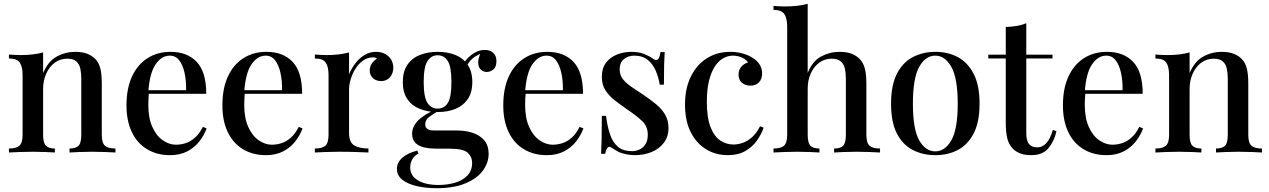

<svg xmlns="http://www.w3.org/2000/svg" viewBox="-20 -803 6680 1011"><path d="M375 -530Q415 -530 440.5 -519.5Q466 -509 483 -491Q501 -472 508.5 -442Q516 -412 516 -361V-93Q516 -51 532.5 -36Q549 -21 588 -21V0Q571 -1 535 -2.5Q499 -4 464 -4Q430 -4 396.5 -2.5Q363 -1 346 0V-21Q380 -21 394 -36Q408 -51 408 -93V-389Q408 -418 403 -441.5Q398 -465 382 -479.5Q366 -494 334 -494Q297 -494 268.5 -473Q240 -452 223.5 -415.5Q207 -379 207 -334V-93Q207 -51 221.5 -36Q236 -21 269 -21V0Q253 -1 220.5 -2.5Q188 -4 153 -4Q119 -4 82 -2.5Q45 -1 27 0V-21Q66 -21 82.5 -36Q99 -51 99 -93V-407Q99 -452 84 -473.5Q69 -495 27 -495V-516Q59 -513 89 -513Q123 -513 152.5 -516.5Q182 -520 207 -527V-418Q233 -480 278.5 -505Q324 -530 375 -530Z M878 -530Q966 -530 1016 -477Q1066 -424 1066 -309H721L719 -328H960Q961 -377 952 -418.5Q943 -460 924 -485Q905 -510 874 -510Q831 -510 799.5 -464.5Q768 -419 761 -319L764 -314Q763 -300 762 -283.5Q761 -267 761 -251Q761 -182 782 -135Q803 -88 837 -64.5Q871 -41 906 -41Q933 -41 958.5 -49.5Q984 -58 1007 -78.5Q1030 -99 1048 -135L1068 -127Q1056 -93 1031 -60Q1006 -27 967 -6.5Q928 14 876 14Q806 14 754 -17.5Q702 -49 674 -108Q646 -167 646 -248Q646 -337 675 -400Q704 -463 756.5 -496.5Q809 -530 878 -530Z M1383 -530Q1471 -530 1521 -477Q1571 -424 1571 -309H1226L1224 -328H1465Q1466 -377 1457 -418.5Q1448 -460 1429 -485Q1410 -510 1379 -510Q1336 -510 1304.5 -464.5Q1273 -419 1266 -319L1269 -314Q1268 -300 1267 -283.5Q1266 -267 1266 -251Q1266 -182 1287 -135Q1308 -88 1342 -64.5Q1376 -41 1411 -41Q1438 -41 1463.5 -49.5Q1489 -58 1512 -78.5Q1535 -99 1553 -135L1573 -127Q1561 -93 1536 -60Q1511 -27 1472 -6.5Q1433 14 1381 14Q1311 14 1259 -17.5Q1207 -49 1179 -108Q1151 -167 1151 -248Q1151 -337 1180 -400Q1209 -463 1261.5 -496.5Q1314 -530 1383 -530Z M1960 -530Q1989 -530 2009.5 -518Q2030 -506 2040.5 -487.5Q2051 -469 2051 -446Q2051 -417 2033.5 -396.5Q2016 -376 1987 -376Q1962 -376 1944.5 -391Q1927 -406 1927 -432Q1927 -454 1938.5 -469.5Q1950 -485 1965 -494Q1955 -502 1941 -501Q1914 -500 1891 -483.5Q1868 -467 1852 -441.5Q1836 -416 1827 -387Q1818 -358 1818 -333V-103Q1818 -54 1845 -37.5Q1872 -21 1920 -21V0Q1897 -1 1854.5 -2.5Q1812 -4 1765 -4Q1729 -4 1693 -2.5Q1657 -1 1638 0V-21Q1677 -21 1693.5 -36Q1710 -51 1710 -93V-407Q1710 -452 1695 -473.5Q1680 -495 1638 -495V-516Q1670 -513 1700 -513Q1734 -513 1763.5 -516.5Q1793 -520 1818 -527V-412Q1830 -441 1850 -468Q1870 -495 1898 -512.5Q1926 -530 1960 -530Z M2278 188Q2222 188 2174.5 177Q2127 166 2098.5 143.5Q2070 121 2070 86Q2070 53 2098 28Q2126 3 2177 -10L2184 6Q2163 15 2151.5 35Q2140 55 2140 79Q2140 123 2181 147Q2222 171 2289 171Q2334 171 2374.5 159.5Q2415 148 2440.5 122Q2466 96 2466 55Q2466 23 2443 1.5Q2420 -20 2352 -20H2282Q2247 -20 2217 -26Q2187 -32 2168.5 -49.5Q2150 -67 2150 -99Q2150 -135 2180 -167Q2210 -199 2281 -230L2293 -221Q2264 -205 2241.5 -188.5Q2219 -172 2219 -148Q2219 -116 2265 -116H2384Q2431 -116 2469 -103.5Q2507 -91 2530 -64Q2553 -37 2553 7Q2553 54 2522.5 95.5Q2492 137 2431 162.5Q2370 188 2278 188ZM2284 -213Q2233 -213 2191 -229.5Q2149 -246 2125 -281Q2101 -316 2101 -371Q2101 -426 2125 -461.5Q2149 -497 2191 -513.5Q2233 -530 2284 -530Q2337 -530 2378 -513.5Q2419 -497 2443 -461.5Q2467 -426 2467 -371Q2467 -316 2443 -281Q2419 -246 2378 -229.5Q2337 -213 2284 -213ZM2284 -231Q2319 -231 2338 -261Q2357 -291 2357 -371Q2357 -451 2338 -481.5Q2319 -512 2284 -512Q2251 -512 2231 -481.5Q2211 -451 2211 -371Q2211 -291 2231 -261Q2251 -231 2284 -231ZM2432 -446 2414 -453Q2428 -488 2462 -514Q2496 -540 2533 -540Q2561 -540 2577.5 -524.5Q2594 -509 2594 -481Q2594 -450 2577.5 -437Q2561 -424 2543 -424Q2527 -424 2513.5 -435Q2500 -446 2498 -469.5Q2496 -493 2513 -530L2524 -526Q2484 -510 2465.5 -492.5Q2447 -475 2432 -446Z M2862 -530Q2950 -530 3000 -477Q3050 -424 3050 -309H2705L2703 -328H2944Q2945 -377 2936 -418.5Q2927 -460 2908 -485Q2889 -510 2858 -510Q2815 -510 2783.5 -464.5Q2752 -419 2745 -319L2748 -314Q2747 -300 2746 -283.5Q2745 -267 2745 -251Q2745 -182 2766 -135Q2787 -88 2821 -64.5Q2855 -41 2890 -41Q2917 -41 2942.5 -49.5Q2968 -58 2991 -78.5Q3014 -99 3032 -135L3052 -127Q3040 -93 3015 -60Q2990 -27 2951 -6.5Q2912 14 2860 14Q2790 14 2738 -17.5Q2686 -49 2658 -108Q2630 -167 2630 -248Q2630 -337 2659 -400Q2688 -463 2740.5 -496.5Q2793 -530 2862 -530Z M3305 -530Q3345 -530 3374.5 -517.5Q3404 -505 3417 -495Q3450 -469 3458 -529H3480Q3478 -501 3477 -461.5Q3476 -422 3476 -357H3454Q3448 -394 3433.5 -429Q3419 -464 3391.5 -487Q3364 -510 3320 -510Q3287 -510 3265 -491.5Q3243 -473 3243 -437Q3243 -407 3261 -385Q3279 -363 3307.5 -344Q3336 -325 3369 -303Q3406 -278 3435.5 -253.5Q3465 -229 3482.5 -199Q3500 -169 3500 -129Q3500 -83 3475.5 -51Q3451 -19 3411 -2.5Q3371 14 3323 14Q3299 14 3278 9.5Q3257 5 3239 -2Q3228 -8 3217.5 -14.5Q3207 -21 3197 -27Q3187 -34 3179 -25Q3171 -16 3167 7H3145Q3147 -25 3148 -71Q3149 -117 3149 -193H3171Q3178 -138 3192 -96Q3206 -54 3233.5 -30.5Q3261 -7 3309 -7Q3328 -7 3347 -15.5Q3366 -24 3378.5 -43Q3391 -62 3391 -94Q3391 -138 3360.5 -166.5Q3330 -195 3282 -227Q3248 -251 3217.5 -274.5Q3187 -298 3168 -327.5Q3149 -357 3149 -398Q3149 -443 3170.5 -472Q3192 -501 3228 -515.5Q3264 -530 3305 -530Z M3825 -530Q3859 -530 3890 -521.5Q3921 -513 3944 -498Q3968 -483 3980.5 -462Q3993 -441 3993 -416Q3993 -386 3976 -369Q3959 -352 3932 -352Q3905 -352 3887 -367Q3869 -382 3869 -410Q3869 -436 3884 -452.5Q3899 -469 3919 -474Q3910 -489 3887.5 -499.5Q3865 -510 3839 -510Q3812 -510 3787.5 -496Q3763 -482 3744 -453Q3725 -424 3713.5 -378Q3702 -332 3702 -267Q3702 -183 3721.5 -133.5Q3741 -84 3773 -63Q3805 -42 3842 -42Q3866 -42 3891.5 -51Q3917 -60 3940.5 -81Q3964 -102 3982 -138L4001 -131Q3990 -98 3966.5 -64Q3943 -30 3905 -8Q3867 14 3812 14Q3749 14 3698 -17Q3647 -48 3617 -107.5Q3587 -167 3587 -253Q3587 -337 3617.5 -399.5Q3648 -462 3702 -496Q3756 -530 3825 -530Z M4233 -783V-419Q4258 -481 4303.5 -505.5Q4349 -530 4400 -530Q4440 -530 4465.5 -519.5Q4491 -509 4508 -491Q4526 -472 4534 -442Q4542 -412 4542 -361V-93Q4542 -51 4558.5 -36Q4575 -21 4614 -21V0Q4596 -1 4560 -2.5Q4524 -4 4490 -4Q4455 -4 4421.5 -2.5Q4388 -1 4372 0V-21Q4406 -21 4420 -36Q4434 -51 4434 -93V-389Q4434 -418 4429 -441.5Q4424 -465 4407.5 -479.5Q4391 -494 4359 -494Q4323 -494 4294.5 -473.5Q4266 -453 4249.5 -417Q4233 -381 4233 -335V-93Q4233 -51 4247 -36Q4261 -21 4295 -21V0Q4278 -1 4245.5 -2.5Q4213 -4 4179 -4Q4144 -4 4107.5 -2.5Q4071 -1 4053 0V-21Q4092 -21 4108.5 -36Q4125 -51 4125 -93V-663Q4125 -708 4109.5 -729.5Q4094 -751 4053 -751V-772Q4085 -769 4115 -769Q4148 -769 4178 -772.5Q4208 -776 4233 -783Z M4905 -530Q4972 -530 5024 -502Q5076 -474 5107 -414Q5138 -354 5138 -257Q5138 -160 5107 -100.5Q5076 -41 5024 -13.5Q4972 14 4905 14Q4839 14 4786 -13.5Q4733 -41 4702.5 -100.5Q4672 -160 4672 -257Q4672 -354 4702.5 -414Q4733 -474 4786 -502Q4839 -530 4905 -530ZM4905 -510Q4853 -510 4820 -450.5Q4787 -391 4787 -257Q4787 -123 4820 -64.5Q4853 -6 4905 -6Q4956 -6 4989.5 -64.5Q5023 -123 5023 -257Q5023 -391 4989.5 -450.5Q4956 -510 4905 -510Z M5384 -681V-515H5522V-495H5384V-102Q5384 -61 5399 -44Q5414 -27 5442 -27Q5468 -27 5488.5 -48Q5509 -69 5524 -119L5543 -112Q5531 -59 5500.5 -22.5Q5470 14 5411 14Q5377 14 5354 5.5Q5331 -3 5314 -19Q5292 -42 5284 -74Q5276 -106 5276 -159V-495H5184V-515H5276V-661Q5307 -662 5334 -666.5Q5361 -671 5384 -681Z M5809 -530Q5897 -530 5947 -477Q5997 -424 5997 -309H5652L5650 -328H5891Q5892 -377 5883 -418.5Q5874 -460 5855 -485Q5836 -510 5805 -510Q5762 -510 5730.5 -464.5Q5699 -419 5692 -319L5695 -314Q5694 -300 5693 -283.5Q5692 -267 5692 -251Q5692 -182 5713 -135Q5734 -88 5768 -64.5Q5802 -41 5837 -41Q5864 -41 5889.5 -49.5Q5915 -58 5938 -78.5Q5961 -99 5979 -135L5999 -127Q5987 -93 5962 -60Q5937 -27 5898 -6.5Q5859 14 5807 14Q5737 14 5685 -17.5Q5633 -49 5605 -108Q5577 -167 5577 -248Q5577 -337 5606 -400Q5635 -463 5687.5 -496.5Q5740 -530 5809 -530Z M6412 -530Q6452 -530 6477.5 -519.5Q6503 -509 6520 -491Q6538 -472 6545.5 -442Q6553 -412 6553 -361V-93Q6553 -51 6569.5 -36Q6586 -21 6625 -21V0Q6608 -1 6572 -2.5Q6536 -4 6501 -4Q6467 -4 6433.5 -2.5Q6400 -1 6383 0V-21Q6417 -21 6431 -36Q6445 -51 6445 -93V-389Q6445 -418 6440 -441.5Q6435 -465 6419 -479.5Q6403 -494 6371 -494Q6334 -494 6305.5 -473Q6277 -452 6260.5 -415.5Q6244 -379 6244 -334V-93Q6244 -51 6258.5 -36Q6273 -21 6306 -21V0Q6290 -1 6257.5 -2.5Q6225 -4 6190 -4Q6156 -4 6119 -2.5Q6082 -1 6064 0V-21Q6103 -21 6119.5 -36Q6136 -51 6136 -93V-407Q6136 -452 6121 -473.5Q6106 -495 6064 -495V-516Q6096 -513 6126 -513Q6160 -513 6189.5 -516.5Q6219 -520 6244 -527V-418Q6270 -480 6315.5 -505Q6361 -530 6412 -530Z"/></svg>

Font: Playfair Display Medium
Style: Regular
Weight: 500
Designer: Claus Eggers Sørensen
Foundry: Claus Eggers Sørensen
Version: Version 1.203